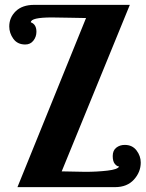

<svg xmlns="http://www.w3.org/2000/svg" viewBox="-20 -770 599 790"><path d="M470.2 -85Q461.4 -85 452.6 -95.5Q443.8 -106 443.8 -127.9Q443.8 -150.9 458.5 -162.4Q473.1 -173.8 493.2 -173.8Q524.4 -173.8 541.7 -151.1Q559.1 -128.4 559.1 -101.1Q559.1 -62 531 -31Q502.9 0 453.1 0H51.8L334 -695.8Q325.2 -695.8 268.8 -697Q212.4 -698.2 193.8 -698.2Q106.9 -698.2 106.9 -678.2Q129.9 -669.9 129.9 -639.2Q129.9 -618.7 117.4 -602.8Q105 -586.9 84 -586.9Q51.8 -586.9 34.9 -610.4Q18.1 -633.8 18.1 -661.1Q18.1 -697.8 44.9 -723.9Q71.8 -750 121.1 -750H514.2L233.9 -64.9Q246.1 -64.9 279.8 -64Q313.5 -63 331.1 -63Q378.9 -63 421.6 -67.9Q464.4 -72.8 470.2 -85Z"/></svg>

Font: Lobster Two
Style: Bold
Weight: 700
Designer: Pablo Impallari
Foundry: Pablo Impallari. www.impallari.com
Version: Version 1.006